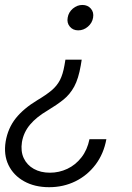

<svg xmlns="http://www.w3.org/2000/svg" viewBox="-28 -572 538 783"><path d="M305.2 -328.6 301.3 -304.7Q292 -251 274.7 -219Q257.3 -187 230.5 -165.5Q203.6 -144 165.5 -121.1Q120.6 -94.7 94.5 -63.7Q68.4 -32.7 61.5 7.3Q55.7 44.9 68.8 73Q82 101.1 109.9 116.7Q137.7 132.3 175.8 132.3Q212.9 132.3 246.6 116.5Q280.3 100.6 304.2 69.8Q328.1 39.1 336.9 -4.4H405.8Q395 55.2 361.6 99.4Q328.1 143.6 279.3 167.5Q230.5 191.4 172.4 191.4Q113.3 191.4 70.1 167.2Q26.9 143.1 6.6 101.1Q-13.7 59.1 -4.9 4.9Q4.4 -49.3 36.1 -89.4Q67.9 -129.4 124.5 -163.6Q160.6 -185.1 182.4 -203.4Q204.1 -221.7 216.3 -245.1Q228.5 -268.6 234.9 -305.7L238.8 -328.6ZM308.1 -551.8Q329.6 -551.8 342.5 -536.9Q355.5 -522 351.6 -500Q348.1 -478.5 330.6 -463.4Q313 -448.2 291 -448.2Q269.5 -448.2 256.8 -463.4Q244.1 -478.5 248 -500Q251.5 -522 269 -536.9Q286.6 -551.8 308.1 -551.8Z"/></svg>

Font: Inter 17pt Light
Style: Italic
Weight: 300
Italic angle: -9.3988°
Version: Version 4.001;git-66647c0bb